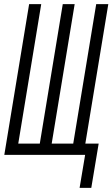

<svg xmlns="http://www.w3.org/2000/svg" viewBox="-20 -755 548 936"><path d="M368 161 395 0H1L122 -735H181L69 -55H174L286 -735H344L232 -55H337L449 -735H508L396 -55H461L425 161Z"/></svg>

Font: Iosevka Light Oblique
Style: Regular
Weight: 300
Italic angle: -9°
Monospace: yes
Designer: Belleve Invis
Foundry: Belleve Invis
Version: Version 32.5.0; ttfautohint (v1.8.4)